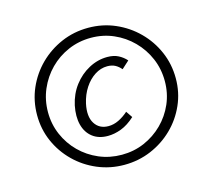

<svg xmlns="http://www.w3.org/2000/svg" viewBox="-96 -681 991 891"><g transform="rotate(-15 399.5 -235.0)"><path d="M396.7 94.4Q328.8 94.4 268.4 68.9Q208 43.4 162 -1.9Q116.1 -47.1 90.1 -106.3Q64.2 -165.5 64.2 -233Q64.2 -301 90.1 -360.8Q116.1 -420.5 162 -466.1Q208 -511.6 268.4 -537.6Q328.8 -563.6 397.7 -563.6Q466.2 -563.6 526.3 -537.6Q586.5 -511.6 632.4 -465.9Q678.4 -420.1 704.3 -360.3Q730.3 -300.5 730.3 -232Q730.3 -164.5 704 -105.3Q677.8 -46.1 631.9 -1.4Q586 43.4 525.6 68.9Q465.2 94.4 396.7 94.4ZM357.3 -55Q313.1 -55 283.9 -77.8Q254.7 -100.6 244.6 -140.4Q234.5 -180.2 244.9 -231.6Q256.4 -284.4 286.6 -324.2Q316.8 -364 359.4 -386.9Q402 -409.8 448.2 -409.8Q479.1 -409.8 500.8 -398.6Q522.5 -387.5 538.8 -369.2L502.9 -336.5Q489.9 -351.8 474.5 -360Q459 -368.3 436.8 -368.3Q405.5 -368.3 376.8 -349.8Q348.2 -331.3 327.4 -299.4Q306.6 -267.5 297.4 -226.7Q284.6 -167 306.3 -132.6Q327.9 -98.3 371.9 -98.3Q396.8 -98.3 421.2 -110.1Q445.6 -121.9 467.5 -141.5L488.5 -110.6Q455.4 -80.2 422.2 -67.6Q389 -55 357.3 -55ZM397.7 46.2Q455.5 46.2 506 24.5Q556.5 2.7 595.2 -35.6Q633.9 -73.9 655.9 -124.5Q677.8 -175.2 677.8 -233Q677.8 -291.4 655.9 -342.5Q633.9 -393.7 595.2 -432.6Q556.5 -471.5 506 -493.5Q455.5 -515.5 397.7 -515.5Q339.5 -515.5 288.5 -493.5Q237.5 -471.5 199 -432.6Q160.5 -393.7 138.6 -342.5Q116.6 -291.4 116.6 -233Q116.6 -175.2 138.6 -124.5Q160.5 -73.9 199 -35.6Q237.5 2.7 288.5 24.5Q339.5 46.2 397.7 46.2Z"/></g></svg>

Font: Ysabeau
Style: Bold Italic
Weight: 700
Italic angle: -12°
Designer: Christian Thalmann (Catharsis Fonts)
Version: Version 2.002